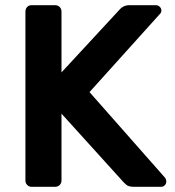

<svg xmlns="http://www.w3.org/2000/svg" viewBox="-20 -720 673 740"><path d="M102 0Q92 0 85 -7Q78 -14 78 -24V-675Q78 -686 84.5 -693Q91 -700 102 -700H192Q203 -700 210 -693Q217 -686 217 -675V-441L440 -682Q455 -700 479 -700H581Q589 -700 595.5 -694Q602 -688 602 -679Q602 -672 597 -667L325 -365L617 -34Q621 -27 621 -21Q621 -12 615 -6Q609 0 601 0H496Q475 0 466 -8.5Q457 -17 456 -18L217 -282V-24Q217 -14 210 -7Q203 0 192 0Z"/></svg>

Font: Rubik AZ
Style: Regular
Weight: 500
Designer: Hubert and Fischer
Foundry: Hubert & Fischer
Version: Version 2.000